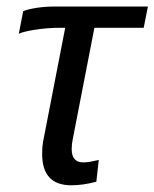

<svg xmlns="http://www.w3.org/2000/svg" viewBox="-20 -548 465 578"><path d="M163.1 -464.4Q123.5 -464.4 86.9 -458.7Q50.3 -453.1 36.6 -446.3L49.8 -514.2Q63 -520 89.1 -524.2Q115.2 -528.3 142.1 -528.3H425.3L412.6 -464.4H264.2L199.2 -129.9Q195.8 -114.3 195.8 -99.1Q195.8 -59.1 231 -59.1Q239.3 -59.1 251 -61Q262.7 -63 277.3 -66.4L270 -1Q250 4.4 231 7.1Q211.9 9.8 194.8 9.8Q150.9 9.8 128.9 -13.7Q106.9 -37.1 106.9 -84.5Q106.9 -111.3 111.8 -132.3L176.3 -464.4Z"/></svg>

Font: Arimo
Style: Italic
Weight: 400
Italic angle: -12°
Designer: Steve Matteson
Foundry: Monotype Imaging Inc.
Version: Version 1.33